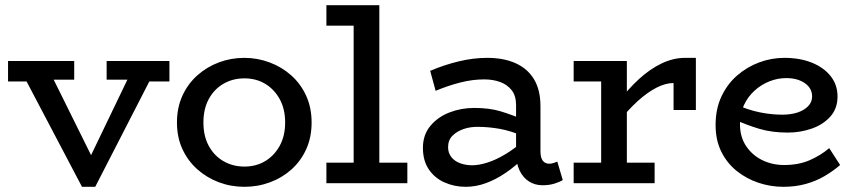

<svg xmlns="http://www.w3.org/2000/svg" viewBox="-20 -706 3297 740"><path d="M296 14 63 -429H172L331 -108L485 -428H574L347 14ZM11 -392V-471H266V-399H118L112 -392ZM391 -399V-471H633V-392H529L523 -399Z M922 14Q870 14 823.5 -3.5Q777 -21 740.5 -53.5Q704 -86 683 -131.5Q662 -177 662 -234Q662 -291 683 -337Q704 -383 740.5 -415.5Q777 -448 823.5 -465.5Q870 -483 922 -483Q972 -483 1019 -465.5Q1066 -448 1102.5 -415.5Q1139 -383 1160 -337Q1181 -291 1181 -234Q1181 -177 1160.5 -131.5Q1140 -86 1104 -53.5Q1068 -21 1021 -3.5Q974 14 922 14ZM922 -64Q967 -64 1002 -85Q1037 -106 1058 -144Q1079 -182 1079 -234Q1079 -286 1058 -324Q1037 -362 1002 -383Q967 -404 922 -404Q877 -404 841 -383Q805 -362 784.5 -324Q764 -286 764 -234Q764 -182 784.5 -144Q805 -106 841 -85Q877 -64 922 -64Z M1343 -22V-686H1442V-22ZM1238 0V-79H1550V0ZM1238 -607V-686H1436V-607Z M2071 8Q2042 8 2019 -6.5Q1996 -21 1982.5 -49Q1969 -77 1969 -116V-301Q1969 -337 1952 -358.5Q1935 -380 1907.5 -390Q1880 -400 1846 -400Q1801 -400 1754 -388Q1707 -376 1659 -356L1638 -433Q1692 -456 1748 -469.5Q1804 -483 1858 -483Q1922 -483 1968 -462Q2014 -441 2038.5 -400Q2063 -359 2063 -297V-124Q2063 -98 2072 -86.5Q2081 -75 2097 -75Q2106 -75 2114 -78Q2122 -81 2128 -83L2149 -12Q2138 -5 2117.5 1.5Q2097 8 2071 8ZM1775 14Q1731 14 1693 -3Q1655 -20 1632.5 -53.5Q1610 -87 1610 -136Q1610 -186 1638.5 -220.5Q1667 -255 1712 -272.5Q1757 -290 1808 -290Q1867 -290 1911 -276.5Q1955 -263 2002 -243V-179Q1949 -202 1905.5 -209.5Q1862 -217 1825 -217Q1794 -218 1767.5 -209Q1741 -200 1724 -183Q1707 -166 1707 -139Q1707 -116 1720 -100Q1733 -84 1754.5 -76.5Q1776 -69 1800 -69Q1826 -69 1859 -79.5Q1892 -90 1928.5 -112Q1965 -134 2002 -167L2000 -99Q1966 -65 1928.5 -39.5Q1891 -14 1852.5 0Q1814 14 1775 14Z M2364 -236V-314Q2401 -363 2443 -401.5Q2485 -440 2530 -461.5Q2575 -483 2620 -483H2662V-282H2576V-386Q2545 -386 2510 -368Q2475 -350 2438 -316.5Q2401 -283 2364 -236ZM2191 0V-79H2503V0ZM2297 -22V-471H2396V-22ZM2191 -392V-471H2390V-392Z M2999 14Q2950 14 2903.5 -1.5Q2857 -17 2819.5 -47Q2782 -77 2760 -121.5Q2738 -166 2738 -224Q2738 -286 2760.5 -334Q2783 -382 2821 -415Q2859 -448 2906 -465.5Q2953 -483 3003 -483Q3063 -483 3109 -464.5Q3155 -446 3181.5 -412.5Q3208 -379 3208 -334Q3208 -288 3180.5 -257Q3153 -226 3109 -210.5Q3065 -195 3016 -195Q2955 -195 2906.5 -209.5Q2858 -224 2812 -245L2811 -305Q2864 -282 2908.5 -273Q2953 -264 2995 -264Q3027 -264 3052.5 -272Q3078 -280 3094 -296Q3110 -312 3110 -334Q3110 -366 3082 -385.5Q3054 -405 3010 -405Q2977 -405 2945.5 -392.5Q2914 -380 2888.5 -357Q2863 -334 2847.5 -301.5Q2832 -269 2832 -227Q2832 -178 2856 -142.5Q2880 -107 2918.5 -88.5Q2957 -70 3002 -70Q3058 -70 3100.5 -88.5Q3143 -107 3176 -135L3218 -70Q3190 -46 3157.5 -27Q3125 -8 3085.5 3Q3046 14 2999 14Z"/></svg>

Font: BioRhyme
Style: Regular
Weight: 400
Designer: Aoife Mooney
Foundry: Aoife Mooney Type
Version: Version 1.600;gftools[0.9.33]